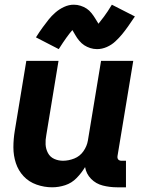

<svg xmlns="http://www.w3.org/2000/svg" viewBox="-20 -789 616 817"><path d="M202 8Q230 8 257.5 -1Q285 -10 306 -31.5Q327 -53 342 -78Q347 -49 367.5 -28Q388 -7 417.5 0.5Q447 8 478 8H516V-105H496Q491 -105 486.5 -107.5Q482 -110 480.5 -115Q479 -120 480 -125L547 -530H410L354 -191Q350 -167 335 -145.5Q320 -124 296 -114.5Q272 -105 248 -105Q228 -105 210.5 -113Q193 -121 184 -138Q175 -155 174 -174.5Q173 -194 177 -214L229 -530H92L43 -233Q37 -197 37 -162Q37 -127 47.5 -95Q58 -63 80.5 -39Q103 -15 135.5 -3.5Q168 8 202 8ZM230 -580Q249 -610 263.5 -630Q278 -650 288 -661Q295 -650 301 -639Q307 -628 317 -616Q327 -604 338.5 -596.5Q350 -589 364 -584.5Q378 -580 393 -580Q414 -580 434.5 -589Q455 -598 471 -613Q487 -628 499 -642.5Q511 -657 524.5 -676Q538 -695 554 -719L456 -769Q438 -739 423 -719Q408 -699 399 -688Q392 -699 385.5 -710Q379 -721 369.5 -733Q360 -745 348.5 -752.5Q337 -760 323 -764.5Q309 -769 294 -769Q273 -769 252.5 -759.5Q232 -750 215.5 -735.5Q199 -721 187.5 -706.5Q176 -692 162 -673Q148 -654 133 -630Z"/></svg>

Font: Iosevka Sparkle Extrabold
Style: Italic
Weight: 800
Italic angle: -9°
Designer: Belleve Invis
Foundry: Belleve Invis
Version: Version 4.5.0; ttfautohint (v1.8.3)